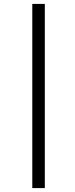

<svg xmlns="http://www.w3.org/2000/svg" viewBox="-20 -765 383 981"><path d="M145 196V-745H209V196Z"/></svg>

Font: Piazzolla Thin
Style: Bold Italic
Weight: 700
Italic angle: -11.3°
Version: Version 2.005